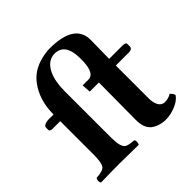

<svg xmlns="http://www.w3.org/2000/svg" viewBox="-182 -856 1025 1025"><g transform="rotate(-45 330.5 -344.0)"><path d="M319.8 -434.1H363.8Q408.2 -434.1 412.6 -518.1Q413.1 -531.7 413.1 -549.8Q411.1 -658.7 335 -660.2Q280.3 -660.2 251.5 -599.1Q230 -552.7 230 -480V-128.9Q230 -59.6 252.4 -43.9Q268.1 -34.2 307.1 -32.2Q315.4 -23.9 310.1 -4.4Q308.6 0 307.1 2Q220.7 0 165 0Q106.4 0 22.9 2Q14.6 -6.3 19.5 -25.4Q21 -29.8 22.9 -32.2Q73.2 -34.7 86.4 -51.8Q99.6 -70.8 100.1 -126V-383.8H42Q22.5 -384.8 22 -394V-411.1Q22 -428.2 49.3 -433.1Q54.2 -434.1 59.1 -434.1H100.1Q100.1 -544.4 157.7 -618.7Q167.5 -630.9 176.8 -640.1Q224.6 -685.5 307.6 -696.3Q322.3 -698.2 334 -698.2Q506.8 -698.2 521 -594.2Q522 -584.5 522 -575.2L520 -434.1H623Q644.5 -433.1 645 -423.8V-400.9Q643.1 -384.3 618.2 -383.8H520V-127Q524.9 -64.5 564 -60.1Q597.7 -60.5 616.2 -74.2Q633.8 -58.1 633.8 -45.9Q608.9 -11.2 547.9 4.4Q524.4 10.3 502.9 9.8Q452.6 8.3 419.9 -18.1Q389.6 -44.9 390.1 -105L392.1 -383.8H323.2Z"/></g></svg>

Font: Linux Libertine O
Style: Bold
Weight: 700
Designer: Philipp H. Poll
Foundry: Philipp H. Poll
Version: Version 5.0.0